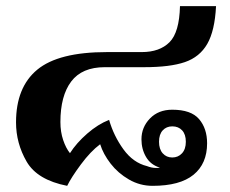

<svg xmlns="http://www.w3.org/2000/svg" viewBox="-20 -593 746 623"><path d="M32 -196Q32 -310 101 -367Q170 -424 327 -424H440Q498 -424 530 -456Q562 -488 564 -573H681Q677 -493 652.5 -450.5Q628 -408 580 -391.5Q532 -375 448 -375H320Q246 -375 211 -328.5Q176 -282 176 -197Q176 -165 185 -138.5Q194 -112 207 -96Q228 -129 263 -159.5Q298 -190 334 -204Q349 -152 380.5 -108.5Q412 -65 457 -54Q472 -48 487 -48Q495 -48 499 -49Q469 -58 454 -83.5Q439 -109 439 -141Q439 -180 466.5 -208.5Q494 -237 539 -237Q600 -237 626 -206.5Q652 -176 652 -128Q652 -62 608 -26Q564 10 475 10Q434 10 398.5 -10.5Q363 -31 339 -62Q315 -93 305 -125Q274 -102 242.5 -59.5Q211 -17 198 10Q101 -9 66.5 -68.5Q32 -128 32 -196ZM583 -133Q583 -157 571 -170Q559 -183 539 -183Q520 -183 508 -170Q496 -157 496 -133Q496 -109 508 -95.5Q520 -82 539 -82Q558 -82 570.5 -95.5Q583 -109 583 -133Z"/></svg>

Font: Trirong Bold
Style: Regular
Weight: 700
Designer: Katatrad Team
Foundry: CadsonDemak
Version: Version 1.000